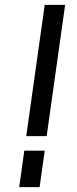

<svg xmlns="http://www.w3.org/2000/svg" viewBox="-20 -770 317 790"><path d="M88 -210H172L248 -750H164ZM59 0H143L164 -150H80Z"/></svg>

Font: Mohave
Style: Italic
Weight: 400
Italic angle: -8°
Designer: Gumpita Rahayu
Foundry: Tokotype
Version: Version 2.002;PS 002.002;hotconv 1.0.88;makeotf.lib2.5.64775